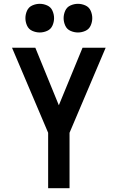

<svg xmlns="http://www.w3.org/2000/svg" viewBox="-20 -985 616 1005"><path d="M232 0H344V-290L533 -735H412L288 -434L165 -735H43L232 -290ZM388 -815Q408 -815 427 -823.5Q446 -832 454.5 -851Q463 -870 463 -890Q463 -910 454.5 -929Q446 -948 427 -956.5Q408 -965 388 -965Q368 -965 349 -956.5Q330 -948 321.5 -929Q313 -910 313 -890Q313 -870 321.5 -851Q330 -832 349 -823.5Q368 -815 388 -815ZM188 -815Q208 -815 227 -823.5Q246 -832 254.5 -851Q263 -870 263 -890Q263 -910 254.5 -929Q246 -948 227 -956.5Q208 -965 188 -965Q168 -965 149 -956.5Q130 -948 121.5 -929Q113 -910 113 -890Q113 -870 121.5 -851Q130 -832 149 -823.5Q168 -815 188 -815Z"/></svg>

Font: Iosevka Sparkle Semibold
Style: Regular
Weight: 600
Designer: Belleve Invis
Foundry: Belleve Invis
Version: Version 4.5.0; ttfautohint (v1.8.3)